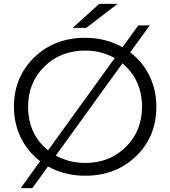

<svg xmlns="http://www.w3.org/2000/svg" viewBox="-20 -901 879 991"><path d="M587 -881 425 -757H355L492 -881ZM652 -631Q716 -582 751.5 -509.5Q787 -437 787 -350Q787 -196 682.5 -95Q578 6 420 6Q313 6 228 -42L147 70H87L187 -69Q123 -118 87.5 -190.5Q52 -263 52 -350Q52 -503 156.5 -604.5Q261 -706 420 -706Q525 -706 612 -657L694 -770H753ZM125 -350Q125 -209 228 -125L572 -601Q503 -640 420 -640Q293 -640 209 -557.5Q125 -475 125 -350ZM420 -60Q546 -60 629.5 -142.5Q713 -225 713 -350Q713 -489 612 -574L268 -98Q338 -60 420 -60Z"/></svg>

Font: mBank
Style: Regular
Weight: 400
Designer: Julieta Ulanovsky
Foundry: Julieta Ulanovsky
Version: Version 7.200;PS 007.200;hotconv 1.0.88;makeotf.lib2.5.64775